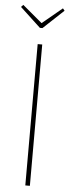

<svg xmlns="http://www.w3.org/2000/svg" viewBox="-59 -893 340 922"><g transform="rotate(5 111.0 -431.5)"><path d="M206.1 -862.8 214.8 -852.1 116.2 -759.8H104L4.9 -852.1L15.1 -862.8L109.9 -783.2ZM122.1 -681.2V0H100.1V-681.2Z"/></g></svg>

Font: Fira Sans Compressed Thin
Style: Regular
Weight: 100
Width: 1
Designer: Carrois Corporate & Edenspiekermann AG
Foundry: Carrois Corporate GbR & Edenspiekermann AG
Version: Version 4.203;PS 004.203;hotconv 1.0.88;makeotf.lib2.5.64775